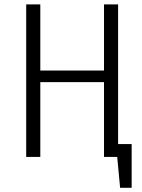

<svg xmlns="http://www.w3.org/2000/svg" viewBox="-20 -725 655 887"><path d="M460.5 0V-345.6H166.2V0H101V-704.6H166.2V-399H460.5V-704.6H525.6V-59.5H588.2V142.6H534.9L521.5 0Z"/></svg>

Font: Fira Code Light
Style: Regular
Weight: 300
Monospace: yes
Designer: Carrois Corporate, Edenspiekermann AG, Nikita Prokopov
Foundry: Carrois Corporate, Edenspiekermann AG, Nikita Prokopov
Version: Version 6.000; ttfautohint (v1.8.2) -l 8 -r 50 -G 200 -x 14 